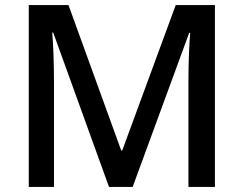

<svg xmlns="http://www.w3.org/2000/svg" viewBox="-20 -734 958 754"><path d="M408 0 189 -606H185Q188 -575 190 -521Q192 -467 192 -411V0H93V-714H249L456 -143H460L670 -714H824V0H720V-416Q720 -468 722 -520.5Q724 -573 727 -605H723L501 0Z"/></svg>

Font: Noto Sans Khmer UI Medium
Style: Regular
Weight: 500
Designer: Danh Hong and the Monotype Design Team
Foundry: Monotype Imaging Inc.
Version: Version 2.002; ttfautohint (v1.8.4.7-5d5b)